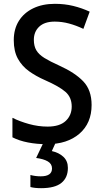

<svg xmlns="http://www.w3.org/2000/svg" viewBox="-20 -810 541 1004"><path d="M459 -261Q459 -166 395.5 -111Q332 -56 225 -56Q173 -56 126.5 -65Q80 -74 45 -92V-194Q83 -175 131.5 -161.5Q180 -148 229 -148Q292 -148 323.5 -177.5Q355 -207 355 -253Q355 -301 322.5 -329.5Q290 -358 215 -391Q169 -411 132 -437.5Q95 -464 73.5 -503Q52 -542 52 -600Q52 -658 78.5 -700.5Q105 -743 153.5 -766.5Q202 -790 267 -790Q318 -790 363 -779Q408 -768 449 -749L416 -659Q378 -677 341 -687Q304 -697 266 -697Q213 -697 185 -670.5Q157 -644 157 -602Q157 -569 170 -547Q183 -525 212 -507Q241 -489 290 -467Q372 -430 415.5 -384.5Q459 -339 459 -261ZM335 68Q335 119 301 146.5Q267 174 195 174Q161 174 139 168V105Q164 112 193 112Q252 112 252 71Q252 47 230 34Q208 21 169 16L208 -66H272L251 -20Q288 -12 311.5 10Q335 32 335 68Z"/></svg>

Font: Noto Sans Malayalam UI SemiCondensed Medium
Style: Regular
Weight: 500
Width: 4
Designer: Jelle Bosma - Monotype Design Team
Foundry: Monotype Imaging Inc.
Version: Version 2.104; ttfautohint (v1.8.4.7-5d5b)